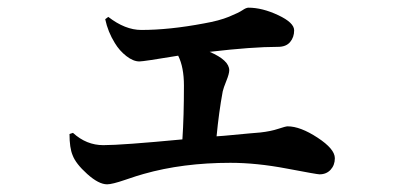

<svg xmlns="http://www.w3.org/2000/svg" viewBox="-20 -509 1040 500"><path d="M254 -459 262 -465Q306 -431 348 -431Q421 -431 511 -448Q551 -455 576.5 -465.5Q602 -476 611.5 -482.5Q621 -489 627 -489Q663 -489 704.5 -469.5Q746 -450 746 -430Q746 -412 735.5 -399.5Q725 -387 704 -387Q637 -387 526 -374Q577 -352 577 -326Q577 -317 569.5 -298.5Q562 -280 560 -271Q550 -217 544 -154Q561 -155 586 -157.5Q611 -160 628.5 -161.5Q646 -163 658 -164Q685 -167 704.5 -173.5Q724 -180 729 -180Q762 -180 807 -150.5Q852 -121 852 -97Q852 -79 841 -67Q830 -55 812 -55Q806 -55 727 -70Q648 -85 580 -85Q456 -85 354 -56Q339 -52 305.5 -40.5Q272 -29 259 -29Q237 -29 207 -56Q177 -83 169 -105Q161 -124 161 -160L170 -163Q205 -131 249 -131Q297 -131 455 -146Q459 -206 459 -286Q459 -334 444 -364Q354 -349 343 -349Q327 -349 309 -363Q291 -377 279 -397Q261 -426 254 -459Z"/></svg>

Font: Swei Spring CJKtc
Style: Bold
Weight: 700
Version: Version 1.021